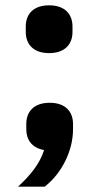

<svg xmlns="http://www.w3.org/2000/svg" viewBox="-20 -556 370 723"><path d="M165 -356C225 -356 253 -390 253 -436V-456C253 -502 225 -536 165 -536C105 -536 77 -502 77 -456V-436C77 -390 105 -356 165 -356ZM167 -169C107 -169 79 -135 79 -89V-69C79 -30 100 1 146 9C129 62 95 103 48 147H148C212 98 255 12 255 -69V-89C255 -135 227 -169 167 -169Z"/></svg>

Font: Braiins Sans
Style: Bold
Weight: 700
Designer: Mike Abbink, Paul van der Laan, Pieter van Rosmalen, Jiri Chlebus, Lubos Buracinsky
Foundry: Bold Monday, Sudetype
Version: Version 1.000;hotconv 1.0.109;makeotfexe 2.5.65596